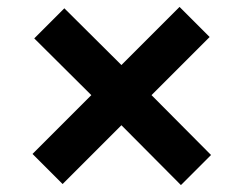

<svg xmlns="http://www.w3.org/2000/svg" viewBox="-20 -580 704 555"><path d="M503 -45 331 -218 161 -48 74 -135 244 -305 79 -469 166 -556 331 -392 499 -560 586 -473 418 -305 590 -132Z"/></svg>

Font: Martel Sans Black
Style: Regular
Weight: 900
Designer: Dan Reynolds and Mathieu Réguer
Foundry: Dan Reynolds and Mathieu Réguer
Version: Version 1.002; ttfautohint (v1.1) -l 5 -r 5 -G 72 -x 0 -D la